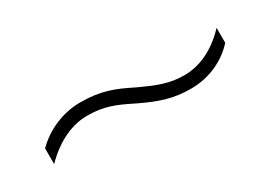

<svg xmlns="http://www.w3.org/2000/svg" viewBox="-13 -564 596 423"><g transform="rotate(-30 285.0 -353.0)"><path d="M279 -337C323 -316 354 -305 400 -305C448 -305 489 -326 515 -355V-393C477 -353 438 -338 401 -338C363 -338 335 -350 296 -368C254 -389 225 -401 172 -401C128 -401 85 -382 55 -352V-312C92 -350 133 -368 171 -368C215 -368 241 -356 279 -337Z"/></g></svg>

Font: Noto Sans Meetei Mayek ExtraLight
Style: Regular
Weight: 200
Designer: Monotype Design Team and Neelakash Kshetrimayum
Foundry: Monotype Imaging Inc.
Version: Version 2.002